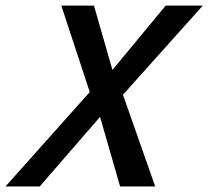

<svg xmlns="http://www.w3.org/2000/svg" viewBox="-52 -675 754 695"><path d="M-32.2 0 272.9 -341.8 169.9 -654.8H288.1L355 -421.9L547.9 -654.8H682.1L393.1 -332L509.8 0H382.8L310.1 -252L91.8 0Z"/></svg>

Font: IntelOne Mono Medium
Style: Italic
Weight: 500
Italic angle: -16°
Designer: Fred Shallcrass
Foundry: Frere-Jones Type LLC
Version: Version 1.200;hotconv 1.1.0;makeotfexe 2.6.0;FJTRelease1.2